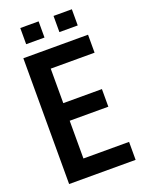

<svg xmlns="http://www.w3.org/2000/svg" viewBox="-158 -929 757 1004"><g transform="rotate(-20 220.0 -427.0)"><path d="M47 0V-700H407V-600H163V-408H378V-310H163V-100H417V0ZM86 -764V-854H188V-764ZM271 -764V-854H373V-764Z"/></g></svg>

Font: Tektur SemiCondensed Medium
Style: Regular
Weight: 500
Width: 4
Designer: Adam Jagosz
Foundry: Adam Jagosz
Version: Version 1.005;gftools[0.9.30]